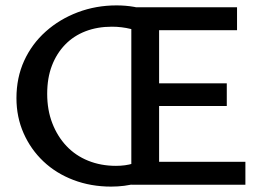

<svg xmlns="http://www.w3.org/2000/svg" viewBox="-20 -685 977 712"><path d="M392 7Q317 7 252.5 -17.5Q188 -42 141 -86.5Q94 -131 67.5 -191Q41 -251 41 -321Q41 -397 69.5 -459.5Q98 -522 149.5 -568Q201 -614 268.5 -639.5Q336 -665 412 -665Q446 -665 477.5 -659.5Q509 -654 538 -645L519 -552Q500 -569 465.5 -577.5Q431 -586 395 -586Q341 -586 297 -569Q253 -552 221.5 -519.5Q190 -487 172.5 -441.5Q155 -396 155 -337Q155 -277 174 -228Q193 -179 226.5 -143.5Q260 -108 307 -89Q354 -70 410 -70Q445 -70 473 -78.5Q501 -87 526 -104L567 -38Q530 -17 486 -5Q442 7 392 7ZM496 -292V-376H821V-292ZM467 0V-658H859V-573H570V-85H890V0Z"/></svg>

Font: Ysabeau SemiBold
Style: Regular
Weight: 600
Designer: Christian Thalmann (Catharsis Fonts)
Version: Version 2.000;gftools[0.9.27.dev2+g8671c4b]